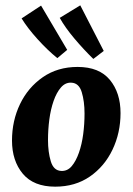

<svg xmlns="http://www.w3.org/2000/svg" viewBox="-20 -687 497 720"><path d="M187 13Q106 13 65.5 -35.5Q25 -84 25 -160Q25 -234 55 -296.5Q85 -359 140.5 -397.5Q196 -436 271 -436Q352 -436 392 -387.5Q432 -339 432 -263Q432 -189 402 -126Q372 -63 317 -25Q262 13 187 13ZM210 -46Q233 -45 249 -64Q265 -83 276 -114.5Q287 -146 292 -184Q297 -222 297 -261Q297 -307 286.5 -341.5Q276 -376 247 -377Q225 -378 208.5 -359Q192 -340 181 -308.5Q170 -277 165 -239Q160 -201 160 -162Q160 -117 170.5 -82Q181 -47 210 -46ZM369 -496 330 -466Q294 -501 259 -542.5Q224 -584 204 -620L281 -667ZM232 -500 195 -469Q158 -499 120.5 -540.5Q83 -582 61 -618L134 -666Z"/></svg>

Font: Rasa
Style: Italic
Weight: 400
Italic angle: -7.10001°
Designer: Anna Giedrys (Yrsa+Rasa design), David Brezina (Yrsa art-direction, Rasa art-direction, design)
Foundry: Rosetta Type Foundry
Version: Version 2.004